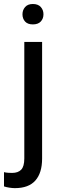

<svg xmlns="http://www.w3.org/2000/svg" viewBox="-52 -741 311 974"><path d="M161.6 -528.3V63Q161.6 136.2 127.4 174.8Q93.3 213.4 23.4 213.4Q10.7 213.4 -4.9 210.9Q-20.5 208.5 -31.7 204.6V132.3Q-22 134.8 -10.5 135.5Q1 136.2 9.3 136.2Q39.6 136.2 55.4 119.9Q71.3 103.5 71.3 63V-528.3ZM62 -668.5Q62 -689.9 75.4 -705.3Q88.9 -720.7 114.7 -720.7Q141.1 -720.7 154.8 -705.6Q168.5 -690.4 168.5 -668.5Q168.5 -646.5 154.8 -631.8Q141.1 -617.2 114.7 -617.2Q88.4 -617.2 75.2 -631.8Q62 -646.5 62 -668.5Z"/></svg>

Font: Nahid FD
Style: FD
Weight: 400
Foundry: DejaVu fonts team - Redesigned by Saber Rastikerdar
Version: Version 0.3.0